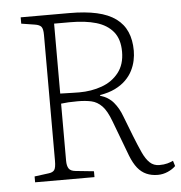

<svg xmlns="http://www.w3.org/2000/svg" viewBox="-52 -752 767 815"><g transform="rotate(-5 332.0 -344.5)"><path d="M588 14Q561 14 539.5 4.5Q518 -5 502 -25Q486 -45 473 -78L416 -229Q399 -275 379 -295.5Q359 -316 334 -321.5Q309 -327 276 -327Q253 -327 236.5 -326Q220 -325 205 -323V-80Q205 -58 212.5 -46.5Q220 -35 241 -33L319 -25V0H66V-25L127 -33Q144 -35 151 -44.5Q158 -54 158 -84V-620Q158 -646 150.5 -655Q143 -664 123 -667L66 -676V-703H273Q341 -703 390 -692Q439 -681 470.5 -658Q502 -635 517 -600.5Q532 -566 532 -520Q532 -500 527.5 -478.5Q523 -457 512.5 -436Q502 -415 483.5 -396.5Q465 -378 437.5 -364.5Q410 -351 373 -345V-342Q408 -332 429.5 -306.5Q451 -281 464 -245L497 -160Q514 -117 527.5 -87.5Q541 -58 557.5 -42.5Q574 -27 598 -27Q618 -27 632.5 -31Q647 -35 657 -40L664 -17Q651 -4 630.5 5Q610 14 588 14ZM286 -364Q338 -364 382.5 -380Q427 -396 454.5 -431Q482 -466 482 -520Q482 -574 456 -605.5Q430 -637 384 -650.5Q338 -664 273 -664H205V-366Q239 -365 257.5 -364.5Q276 -364 286 -364Z"/></g></svg>

Font: Literata 18pt ExtraLight
Style: Regular
Weight: 250
Designer: Latin by Veronika Burian and Jose Scaglione. Greek by Irene Vlachou. Cyrillic by Vera Evstafieva.
Foundry: TypeTogether
Version: Version 3.103;gftools[0.9.29]